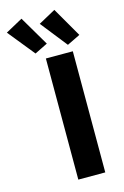

<svg xmlns="http://www.w3.org/2000/svg" viewBox="-238 -1039 709 1102"><g transform="rotate(-15 117.0 -488.5)"><path d="M84 -719.7H244.1V0H84ZM-93.8 -920.9 7.8 -976.6 111.3 -800.8 34.2 -762.7ZM101.6 -920.9 203.1 -976.6 304.7 -800.8 226.6 -762.7Z"/></g></svg>

Font: Reddit Sans Vanilla ExtraBold
Style: Regular
Weight: 800
Designer: Stephen Hutchings
Foundry: Reddit
Version: Version 1.013